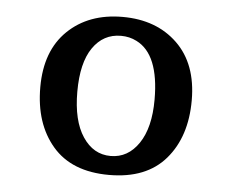

<svg xmlns="http://www.w3.org/2000/svg" viewBox="-39 -809 619 513"><g transform="rotate(5 270.5 -553.0)"><path d="M270.5 -340.8Q170.4 -340.8 118.9 -400.9Q67.4 -460.9 67.4 -558.6Q67.4 -656.2 123.5 -710.4Q179.7 -764.6 270.5 -764.6Q361.3 -764.6 417.5 -710.4Q473.6 -656.2 473.6 -558.6Q473.6 -460.9 422.1 -400.9Q370.6 -340.8 270.5 -340.8ZM374.5 -551.8Q374.5 -673.3 312.5 -704.1Q293.5 -713.9 270.5 -713.9Q223.1 -713.9 195.1 -673.3Q167 -632.8 167 -555.2Q167 -477.5 195.6 -434.6Q224.1 -391.6 270.5 -391.6Q316.9 -391.6 345.7 -434.1Q374.5 -476.6 374.5 -551.8Z"/></g></svg>

Font: Arbutus Slab
Style: Regular
Weight: 400
Designer: Karolina Lach
Foundry: Karolina Lach
Version: Version 1.001; ttfautohint (v0.92) -l 10 -r 16 -G 200 -x 7 -